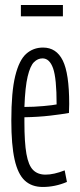

<svg xmlns="http://www.w3.org/2000/svg" viewBox="-20 -733 316 763"><path d="M150 10Q106 10 78.5 -15.5Q51 -41 38 -99Q25 -157 25 -254Q25 -368 40.5 -431Q56 -494 84 -519Q112 -544 151 -544Q204 -544 229.5 -492.5Q255 -441 255 -320Q255 -314 254.5 -301.5Q254 -289 254 -284Q226 -279 179.5 -273.5Q133 -268 77 -267V-248Q77 -167 85 -121.5Q93 -76 111.5 -57.5Q130 -39 161 -39Q194 -39 237 -56L246 -10Q199 10 150 10ZM77 -308Q114 -308 152.5 -311.5Q191 -315 205 -318Q205 -422 191 -461.5Q177 -501 149 -501Q130 -501 115 -486Q100 -471 90 -429.5Q80 -388 77 -308ZM63 -668V-713H230V-668Z"/></svg>

Font: Georama Extra Condensed Light
Style: Regular
Weight: 300
Width: 2
Designer: Jean-Baptiste Levee
Foundry: Production Type
Version: Version 1.000